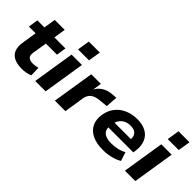

<svg xmlns="http://www.w3.org/2000/svg" viewBox="31 -1435 2146 2146"><g transform="rotate(45 1104.5 -362.0)"><path d="M300 11Q224 11 176 -14.5Q128 -40 110.5 -87.5Q93 -135 103 -201L131 -380H25L43 -496H154L177 -637H334L312 -496H487L469 -380H294L266 -208Q258 -159 279.5 -138.5Q301 -118 351 -118Q370 -118 389 -121Q408 -124 426 -130L430 -14Q402 -1 369 5Q336 11 300 11Z M594 -588 617 -735H791L767 -588ZM505 0 584 -496H748L669 0Z M816 0 895 -496H1047L1028 -372H1022Q1046 -430 1098 -465Q1150 -500 1223 -504L1279 -508L1269 -367L1168 -357Q1123 -353 1092 -339Q1061 -325 1043.5 -300.5Q1026 -276 1020 -242L982 0Z M1584 11Q1482 11 1415 -21.5Q1348 -54 1318 -113.5Q1288 -173 1299 -251Q1309 -329 1351 -386Q1393 -443 1461 -474.5Q1529 -506 1616 -506Q1699 -506 1755 -474.5Q1811 -443 1835.5 -384.5Q1860 -326 1850 -245L1845 -211H1424L1437 -297H1739L1719 -280Q1725 -319 1714.5 -346Q1704 -373 1678.5 -387Q1653 -401 1612 -401Q1568 -401 1535 -384.5Q1502 -368 1482 -338.5Q1462 -309 1455 -269L1452 -251Q1444 -205 1457 -172.5Q1470 -140 1506 -123.5Q1542 -107 1602 -107Q1652 -107 1699 -118.5Q1746 -130 1781 -151L1815 -46Q1771 -19 1709.5 -4Q1648 11 1584 11Z M2012 -588 2035 -735H2209L2185 -588ZM1923 0 2002 -496H2166L2087 0Z"/></g></svg>

Font: Nunito Sans 10pt SemiExpanded ExtraBold
Style: Italic
Weight: 800
Width: 6
Italic angle: -9°
Designer: Vernon Adams
Foundry: Vernon Adams
Version: Version 3.101;gftools[0.9.27]